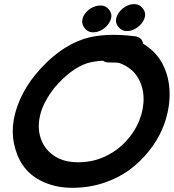

<svg xmlns="http://www.w3.org/2000/svg" viewBox="-20 -893 832 917"><path d="M326 4Q403 4 472.5 -18.5Q542 -41 596 -80Q649 -119 690.5 -170.5Q732 -222 756 -279Q788 -356 790 -434Q792 -512 761.5 -577.5Q731 -643 664 -684Q658 -716 623 -720Q476 -738 380 -707Q257 -666 151 -539Q103 -481 75 -416.5Q47 -352 42 -293Q37 -233 54 -179Q70 -124 105 -83.5Q140 -43 197 -20Q254 4 326 4ZM352 -118Q280 -118 232.5 -153Q185 -188 170.5 -246Q156 -304 181 -374Q201 -425 241 -475Q318 -565 396 -591Q429 -601 472 -603Q481 -596 494 -595Q496 -595 535 -594Q549 -593 553 -591Q608 -570 635.5 -527Q663 -484 665.5 -430.5Q668 -377 647 -322Q625 -265 582.5 -219Q540 -173 481.5 -145.5Q423 -118 352 -118ZM501 -847Q486 -865 465.5 -866.5Q445 -868 425 -859Q405 -850 390.5 -833.5Q376 -817 373 -797Q370 -777 384 -759Q398 -741 418.5 -739Q439 -737 459 -746.5Q479 -756 493.5 -773Q508 -790 511.5 -809.5Q515 -829 501 -847ZM662 -853Q648 -871 627.5 -873Q607 -875 587 -865.5Q567 -856 552.5 -839Q538 -822 534.5 -802.5Q531 -783 545 -765Q559 -747 579.5 -745Q600 -743 620 -752.5Q640 -762 654.5 -779Q669 -796 672.5 -815.5Q676 -835 662 -853Z"/></svg>

Font: Balsamiq Sans
Style: Bold Italic
Weight: 700
Italic angle: -12°
Designer: Michael Angeles
Foundry: Balsamiq SRL
Version: Version 1.020; ttfautohint (v1.8.4.7-5d5b);gftools[0.9.26]